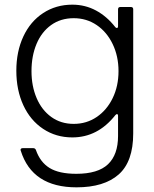

<svg xmlns="http://www.w3.org/2000/svg" viewBox="-20 -579 662 823"><path d="M69 67 68 64Q68 56 78 56H122Q131 56 134 64Q152 116 192.5 141Q233 166 307 166Q400 166 443 125Q486 84 486 4V-82Q486 -90 481 -90Q479 -90 474 -85Q399 10 290 10Q220 10 165 -26.5Q110 -63 80 -128Q50 -193 50 -276Q50 -358 80 -422.5Q110 -487 165 -523Q220 -559 290 -559Q345 -559 391.5 -534Q438 -509 474 -463Q477 -459 481 -459Q486 -459 486 -467V-539Q486 -549 496 -549H541Q551 -549 551 -539V-7Q551 114 488.5 169Q426 224 308 224Q118 224 69 67ZM488 -274Q488 -338 463 -390Q438 -442 394.5 -471.5Q351 -501 296 -501Q240 -501 199 -471.5Q158 -442 136.5 -390.5Q115 -339 115 -274Q115 -210 137 -158.5Q159 -107 200 -77.5Q241 -48 296 -48Q351 -48 394.5 -77.5Q438 -107 463 -158.5Q488 -210 488 -274Z"/></svg>

Font: Open Sauce Two Light
Style: Regular
Weight: 300
Designer: Alfredo Marco Pradil
Foundry: Creative Sauce Fz LLC
Version: Version 1.477